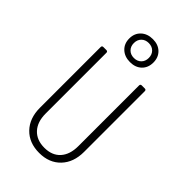

<svg xmlns="http://www.w3.org/2000/svg" viewBox="-290 -1075 1181 1181"><g transform="rotate(45 300.0 -485.0)"><path d="M301 10Q213 10 160.5 -44.5Q108 -99 108 -190V-718Q108 -730 120 -730H146Q158 -730 158 -718V-190Q158 -117 196 -76Q234 -35 301 -35Q368 -35 405 -76Q442 -117 442 -190V-718Q442 -730 454 -730H480Q492 -730 492 -718V-190Q492 -99 440 -44.5Q388 10 301 10ZM301 -780Q254 -780 224.5 -807.5Q195 -835 195 -880Q195 -925 224.5 -952.5Q254 -980 301 -980Q348 -980 376.5 -952.5Q405 -925 405 -880Q405 -835 376.5 -807.5Q348 -780 301 -780ZM300 -815Q329 -815 347 -833Q365 -851 365 -880Q365 -909 347 -927Q329 -945 300 -945Q271 -945 253 -927Q235 -909 235 -880Q235 -851 253 -833Q271 -815 300 -815Z"/></g></svg>

Font: Pitagon Sans Mono Thin
Style: Regular
Weight: 100
Monospace: yes
Designer: Travis Tran
Foundry: Pitagon
Version: Version 1.001; ttfautohint (v1.8.4.7-5d5b);gftools[0.9.26]